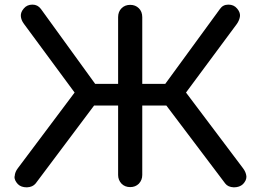

<svg xmlns="http://www.w3.org/2000/svg" viewBox="-20 -802 1118 823"><path d="M56.6 -12.7Q42 -28.3 42 -43.9Q42 -45.9 43 -46.9Q43.9 -64.5 56.6 -81.1Q137.7 -189.5 299.8 -405.3Q246.1 -478.5 83 -699.2Q70.3 -715.8 69.3 -733.4Q68.4 -750 82 -765.6Q95.7 -782.2 119.1 -782.2Q141.6 -782.2 155.3 -763.7Q243.2 -641.6 419.9 -398.4Q348.6 -302.7 132.8 -15.6Q120.1 0 95.7 1Q94.7 1 94.7 1Q70.3 1 56.6 -12.7ZM538.1 0Q515.6 0 501 -14.6Q486.3 -30.3 486.3 -51.8Q486.3 -151.4 486.3 -349.6Q445.3 -349.6 322.3 -349.6Q322.3 -373 322.3 -442.4Q363.3 -442.4 486.3 -442.4Q486.3 -513.7 486.3 -728.5Q486.3 -752 501 -766.6Q515.6 -781.2 538.1 -781.2Q560.5 -781.2 575.2 -766.6Q589.8 -752 589.8 -728.5Q589.8 -633.8 589.8 -442.4Q630.9 -442.4 753.9 -442.4Q753.9 -418.9 753.9 -349.6Q712.9 -349.6 589.8 -349.6Q589.8 -275.4 589.8 -51.8Q589.8 -30.3 575.2 -14.6Q560.5 0 538.1 0ZM1021.5 -12.7Q1006.8 1 982.4 1Q957 0 945.3 -15.6Q848.6 -143.6 656.2 -398.4Q722.7 -489.3 922.9 -763.7Q935.5 -782.2 959 -782.2Q982.4 -782.2 996.1 -765.6Q1009.8 -750 1008.8 -733.4Q1006.8 -715.8 995.1 -699.2Q921.9 -600.6 777.3 -405.3Q837.9 -324.2 1021.5 -81.1Q1034.2 -64.5 1036.1 -46.9Q1036.1 -44.9 1036.1 -43Q1036.1 -28.3 1021.5 -12.7Z"/></svg>

Font: Abed
Style: Bold
Weight: 700
Designer: Johan Aakerlund
Version: Version 3.105